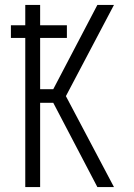

<svg xmlns="http://www.w3.org/2000/svg" viewBox="-20 -755 540 775"><path d="M373 0 195 -340H142V0H82V-602H24V-653H82V-735H142V-653H250V-602H142V-395H195L373 -735H440L246 -367L440 0Z"/></svg>

Font: Iosevka Term Curly Light
Style: Regular
Weight: 300
Designer: Belleve Invis
Foundry: Belleve Invis
Version: Version 32.3.0